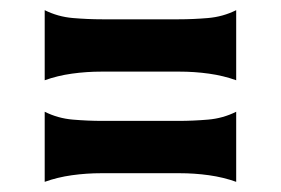

<svg xmlns="http://www.w3.org/2000/svg" viewBox="-20 -458 553 378"><path d="M68 -438Q94 -425 123.5 -422.5Q153 -420 181 -420H332Q360 -420 389.5 -422.5Q419 -425 445 -438V-300Q420 -309 391.5 -313Q363 -317 333 -317H180Q150 -317 121.5 -313Q93 -309 68 -300ZM68 -238Q94 -225 123.5 -222.5Q153 -220 181 -220H332Q360 -220 389.5 -222.5Q419 -225 445 -238V-100Q420 -109 391.5 -113Q363 -117 333 -117H180Q150 -117 121.5 -113Q93 -109 68 -100Z"/></svg>

Font: New Rocker
Style: Regular
Weight: 400
Designer: Pablo Impallari, Brenda Gallo, Rodrigo Fuenzalida
Foundry: Pablo Impallari, Brenda Gallo, Rodrigo Fuenzalida
Version: Version 1.000; ttfautohint (v0.93) -l 8 -r 50 -G 200 -x 14 -